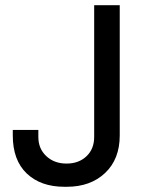

<svg xmlns="http://www.w3.org/2000/svg" viewBox="-20 -706 566 736"><path d="M439 -686V-187Q439 -96 383 -43Q327 10 236 10H227Q136 10 82.5 -41Q29 -92 29 -187V-208H127V-181Q127 -136 157.5 -107.5Q188 -79 235 -79Q282 -79 311.5 -107Q341 -135 341 -181V-686Z"/></svg>

Font: Chivo
Style: Regular
Weight: 400
Designer: Hector Gatti
Foundry: Omnibus-Type
Version: Version 1.007;PS 001.007;hotconv 1.0.88;makeotf.lib2.5.64775